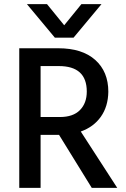

<svg xmlns="http://www.w3.org/2000/svg" viewBox="-20 -907 608 927"><path d="M264 -588H176V-342H269Q333 -342 366 -375.5Q399 -409 399 -465Q399 -588 264 -588ZM176 0H73V-674H261Q377 -674 440 -617.5Q503 -561 503 -464Q502 -393 467 -343.5Q432 -294 370 -272L546 0H423L265 -256H176ZM335 -725H245L110 -887H207L290 -785L373 -887H470Z"/></svg>

Font: Hind Siliguri Medium
Style: Regular
Weight: 500
Designer: Jyotish Sonowal
Foundry: Indian Type Foundry
Version: Version 1.001;PS 1.0;hotconv 1.0.86;makeotf.lib2.5.63406; tt